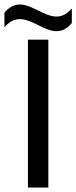

<svg xmlns="http://www.w3.org/2000/svg" viewBox="-39 -846 344 866"><path d="M285 -742V-808C184 -689 83 -908 -19 -789V-723C83 -842 184 -623 285 -742ZM179 0H87V-667H179V0Z"/></svg>

Font: Maven Pro
Style: Medium
Weight: 500
Designer: Joe Prince
Foundry: Joe Prince
Version: Version 1.003